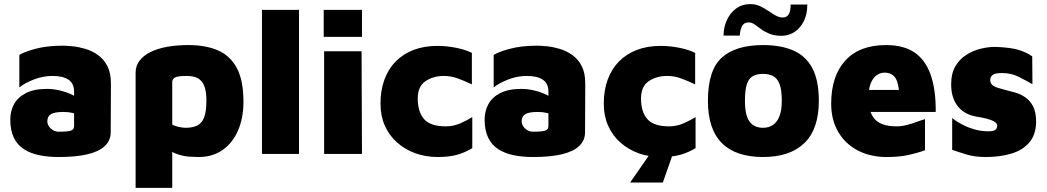

<svg xmlns="http://www.w3.org/2000/svg" viewBox="-20 -748 5090 933"><path d="M265 15Q213 15 170 6Q127 -3 95.5 -23.5Q64 -44 47 -79.5Q30 -115 30 -167Q30 -208 48 -241.5Q66 -275 105.5 -295.5Q145 -316 209 -316Q240 -316 272.5 -308Q305 -300 331.5 -287Q358 -274 371 -259L374 -184Q355 -194 333.5 -199Q312 -204 289 -204Q246 -204 228 -193.5Q210 -183 210 -158Q210 -146 217.5 -134.5Q225 -123 237.5 -115.5Q250 -108 265 -108Q310 -108 325 -113.5Q340 -119 340 -135V-302Q340 -343 312.5 -361Q285 -379 235 -379Q189 -379 144 -361.5Q99 -344 74 -323V-481Q97 -496 153 -511Q209 -526 285 -526Q304 -526 333.5 -523Q363 -520 395 -510.5Q427 -501 455.5 -481Q484 -461 501.5 -427.5Q519 -394 519 -342L518 -105Q518 -66 490 -39Q462 -12 406 1.5Q350 15 265 15Z M945 15Q933 15 903.5 13.5Q874 12 841 1Q808 -10 785 -38L817 -94V165H639V-395Q639 -428 658 -453Q677 -478 711 -495Q745 -512 792 -520.5Q839 -529 896 -529Q979 -529 1038.5 -503.5Q1098 -478 1130.5 -418Q1163 -358 1163 -253Q1163 -174 1136.5 -113.5Q1110 -53 1061.5 -19Q1013 15 945 15ZM882 -127Q915 -127 937.5 -137.5Q960 -148 971.5 -176.5Q983 -205 983 -260Q983 -302 973.5 -328Q964 -354 943.5 -366.5Q923 -379 888 -379Q842 -379 829.5 -371Q817 -363 817 -350V-142Q831 -135 850 -131Q869 -127 882 -127Z M1433 0H1253V-700H1433Z M1555 0V-499H1737L1739 0ZM1553 -569V-700H1739V-569Z M2108 15Q2048 15 1997.5 -3.5Q1947 -22 1909 -56Q1871 -90 1850 -137.5Q1829 -185 1829 -244Q1829 -309 1848 -361Q1867 -413 1903 -449.5Q1939 -486 1990 -505.5Q2041 -525 2106 -525Q2149 -525 2195 -516Q2241 -507 2273 -491V-338Q2237 -355 2204.5 -367Q2172 -379 2137 -379Q2085 -379 2047.5 -353.5Q2010 -328 2010 -269Q2010 -204 2041 -169Q2072 -134 2147 -134Q2184 -134 2218.5 -149.5Q2253 -165 2275 -179V-28Q2240 -7 2201.5 4Q2163 15 2108 15Z M2570 15Q2518 15 2475 6Q2432 -3 2400.5 -23.5Q2369 -44 2352 -79.5Q2335 -115 2335 -167Q2335 -208 2353 -241.5Q2371 -275 2410.5 -295.5Q2450 -316 2514 -316Q2545 -316 2577.5 -308Q2610 -300 2636.5 -287Q2663 -274 2676 -259L2679 -184Q2660 -194 2638.5 -199Q2617 -204 2594 -204Q2551 -204 2533 -193.5Q2515 -183 2515 -158Q2515 -146 2522.5 -134.5Q2530 -123 2542.5 -115.5Q2555 -108 2570 -108Q2615 -108 2630 -113.5Q2645 -119 2645 -135V-302Q2645 -343 2617.5 -361Q2590 -379 2540 -379Q2494 -379 2449 -361.5Q2404 -344 2379 -323V-481Q2402 -496 2458 -511Q2514 -526 2590 -526Q2609 -526 2638.5 -523Q2668 -520 2700 -510.5Q2732 -501 2760.5 -481Q2789 -461 2806.5 -427.5Q2824 -394 2824 -342L2823 -105Q2823 -66 2795 -39Q2767 -12 2711 1.5Q2655 15 2570 15Z M3193 15Q3133 15 3082.5 -3.5Q3032 -22 2994 -56Q2956 -90 2935 -137.5Q2914 -185 2914 -244Q2914 -309 2933 -361Q2952 -413 2988 -449.5Q3024 -486 3075 -505.5Q3126 -525 3191 -525Q3234 -525 3280 -516Q3326 -507 3358 -491V-338Q3322 -355 3289.5 -367Q3257 -379 3222 -379Q3170 -379 3132.5 -353.5Q3095 -328 3095 -269Q3095 -204 3126 -169Q3157 -134 3232 -134Q3269 -134 3303.5 -149.5Q3338 -165 3360 -179V-28Q3325 -7 3286.5 4Q3248 15 3193 15ZM3042 139 3135 5H3248L3201 139Z M3688 15Q3555 15 3487.5 -53Q3420 -121 3420 -258Q3420 -407 3487.5 -468Q3555 -529 3688 -529Q3775 -529 3835.5 -502.5Q3896 -476 3927.5 -416.5Q3959 -357 3959 -258Q3959 -121 3889 -53Q3819 15 3688 15ZM3688 -127Q3715 -127 3735.5 -140.5Q3756 -154 3767.5 -183Q3779 -212 3779 -258Q3779 -313 3767.5 -341Q3756 -369 3735.5 -379Q3715 -389 3688 -389Q3660 -389 3640 -379Q3620 -369 3610 -341Q3600 -313 3600 -258Q3600 -187 3622.5 -157Q3645 -127 3688 -127ZM3575 -575H3496Q3496 -615 3512 -650Q3528 -685 3557 -706.5Q3586 -728 3626 -728Q3652 -728 3673.5 -718Q3695 -708 3713 -695.5Q3731 -683 3748.5 -673Q3766 -663 3784 -663Q3803 -663 3812.5 -678Q3822 -693 3822 -726H3903Q3903 -677 3885 -643Q3867 -609 3839 -591.5Q3811 -574 3779 -574Q3743 -574 3719 -584Q3695 -594 3678 -606.5Q3661 -619 3647.5 -629Q3634 -639 3618 -639Q3593 -639 3584 -617Q3575 -595 3575 -575Z M4288 15Q4209 15 4148 -17Q4087 -49 4053 -107.5Q4019 -166 4019 -244Q4019 -378 4087.5 -453.5Q4156 -529 4286 -529Q4371 -529 4424 -493Q4477 -457 4502.5 -384.5Q4528 -312 4527 -204H4148L4124 -311H4371L4352 -249Q4351 -332 4334.5 -363.5Q4318 -395 4277 -395Q4258 -395 4240 -382.5Q4222 -370 4211 -342.5Q4200 -315 4200 -269Q4200 -204 4231 -169Q4262 -134 4337 -134Q4362 -134 4388 -141Q4414 -148 4437 -156.5Q4460 -165 4475 -169V-18Q4440 -5 4395 5Q4350 15 4288 15Z M4771 15Q4717 15 4677.5 3Q4638 -9 4607 -20V-174Q4623 -161 4650 -146Q4677 -131 4711 -120.5Q4745 -110 4782 -110Q4811 -110 4818.5 -118.5Q4826 -127 4826 -137Q4826 -149 4811 -157.5Q4796 -166 4772 -172Q4748 -178 4721 -182Q4699 -186 4677.5 -196.5Q4656 -207 4639 -226Q4622 -245 4612 -273Q4602 -301 4602 -338Q4602 -391 4622.5 -426Q4643 -461 4676.5 -482Q4710 -503 4748.5 -512Q4787 -521 4822 -520Q4892 -517 4930 -505.5Q4968 -494 4996 -474L4997 -339Q4965 -357 4929.5 -375Q4894 -393 4850 -393Q4813 -393 4802.5 -383Q4792 -373 4792 -359Q4792 -344 4801.5 -335.5Q4811 -327 4826.5 -322Q4842 -317 4861 -312Q4886 -306 4912.5 -298.5Q4939 -291 4962.5 -275Q4986 -259 5000.5 -230.5Q5015 -202 5015 -154Q5013 -90 4979.5 -53Q4946 -16 4891 -0.5Q4836 15 4771 15Z"/></svg>

Font: Maven Pro Black
Style: Regular
Weight: 900
Designer: Joe Prince
Foundry: Joe Prince
Version: Version 2.103